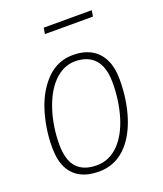

<svg xmlns="http://www.w3.org/2000/svg" viewBox="-134 -796 757 894"><g transform="rotate(-20 245.0 -349.0)"><path d="M203 10Q149 10 111.5 -10Q74 -30 54.5 -69.5Q35 -109 35 -170Q35 -220 42.5 -266Q50 -312 63.5 -353.5Q77 -395 97.5 -429.5Q118 -464 144 -489.5Q170 -515 202 -528.5Q234 -542 272 -542Q325 -542 362 -521.5Q399 -501 419 -460.5Q439 -420 439 -360Q439 -310 432 -263Q425 -216 411.5 -174.5Q398 -133 378 -99Q358 -65 332 -40.5Q306 -16 273.5 -3Q241 10 203 10ZM203 -21Q235 -21 262.5 -33.5Q290 -46 312 -68.5Q334 -91 351 -122Q368 -153 379.5 -191Q391 -229 397 -271Q403 -313 403 -358Q403 -435 369 -473Q335 -511 271 -511Q241 -511 214 -498Q187 -485 164.5 -461.5Q142 -438 125 -406.5Q108 -375 96 -337.5Q84 -300 77.5 -258Q71 -216 71 -173Q71 -94 104.5 -57.5Q138 -21 203 -21ZM184 -678 189 -708H427L422 -678Z"/></g></svg>

Font: Georama ExtraCondensed Thin ExtraLight
Style: Italic
Weight: 250
Italic angle: -9°
Version: Version 1.001